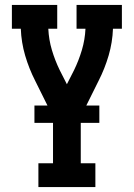

<svg xmlns="http://www.w3.org/2000/svg" viewBox="-20 -755 540 775"><path d="M135 0V-96H194V-284L122 -429Q97 -478 81.5 -531Q66 -584 64 -639H28V-735H211V-639H175Q177 -595 189.5 -553Q202 -511 221 -472L250 -415L279 -472Q298 -511 310.5 -553Q323 -595 325 -639H289V-735H472V-639H436Q434 -584 418.5 -531Q403 -478 378 -429L306 -284V-96H365V0ZM119 -259V-329H381V-259Z"/></svg>

Font: Iosevka Curly Slab
Style: Bold
Weight: 700
Monospace: yes
Designer: Belleve Invis
Foundry: Belleve Invis
Version: Version 22.1.2; ttfautohint (v1.8.4)